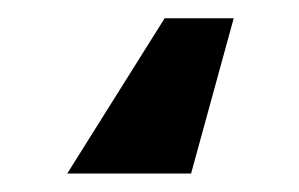

<svg xmlns="http://www.w3.org/2000/svg" viewBox="-20 25 325 209"><path d="M234.4 44.9 188 213.9H53.2L159.2 44.9Z"/></svg>

Font: Inter 20pt
Style: Bold
Weight: 700
Version: Version 4.001;git-66647c0bb